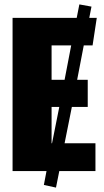

<svg xmlns="http://www.w3.org/2000/svg" viewBox="-20 -776 471 871"><path d="M273 -126H413V0H249L234 75L179 63L191 0H37V-695H328L340 -756L395 -746L385 -695H419L400 -570H360L330 -414H378V-291H306ZM214 -414H273L303 -570H214ZM216 -126 249 -291H214V-126Z"/></svg>

Font: Fira Sans Compressed ExtraBold
Style: Regular
Weight: 800
Width: 1
Designer: bBox Type GmbH & Carrois Corporate GbR & Edenspiekermann AG
Foundry: bBox Type GmbH & Carrois Corporate GbR & Edenspiekermann AG
Version: Version 4.301